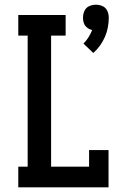

<svg xmlns="http://www.w3.org/2000/svg" viewBox="-20 -799 540 819"><path d="M378 -573 336 -613Q348 -625 357.5 -640Q367 -655 373 -671Q364 -673 356 -678Q348 -683 343 -690Q338 -697 336 -706Q334 -715 334 -724Q334 -735 337.5 -746Q341 -757 348.5 -764.5Q356 -772 367 -775.5Q378 -779 389 -779Q400 -779 411 -775.5Q422 -772 429.5 -764.5Q437 -757 440.5 -746Q444 -735 444 -724Q444 -703 440 -682Q436 -661 427.5 -641.5Q419 -622 406.5 -604.5Q394 -587 378 -573ZM58 0V-88H98V-647H58V-735H260V-647H198V-88H360V-159H443V0Z"/></svg>

Font: Iosevka Slab Semibold
Style: Regular
Weight: 600
Monospace: yes
Designer: Belleve Invis
Foundry: Belleve Invis
Version: Version 11.1.1; ttfautohint (v1.8.3)